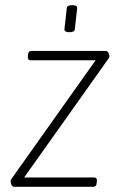

<svg xmlns="http://www.w3.org/2000/svg" viewBox="-20 -719 465 739"><path d="M36 0Q27 0 24 -8Q21 -16 21 -21Q21 -25 23 -28.5Q25 -32 28 -36L348 -487H98Q86 -487 87 -501L88 -509Q89 -523 101 -523H386Q394 -523 397.5 -515.5Q401 -508 401 -503Q401 -498 398.5 -494.5Q396 -491 393 -487L73 -36H342Q354 -36 353 -22L352 -14Q351 0 339 0ZM247 -595Q227 -595 228 -607L237 -687Q237 -699 258 -699Q279 -699 277 -687L268 -607Q268 -595 247 -595Z"/></svg>

Font: Asap Semi Condensed Semi Condensed Thin
Style: Italic
Weight: 100
Width: 4
Italic angle: -6°
Designer: Pablo Cosgaya
Foundry: Omnibus-Type
Version: Version 3.001; ttfautohint (v1.8.4.7-5d5b)